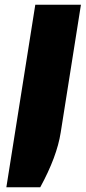

<svg xmlns="http://www.w3.org/2000/svg" viewBox="-20 -559 364 816"><path d="M130 -539H324L238 4Q222 107 151 237H7Z"/></svg>

Font: Exo Black
Style: Italic
Weight: 900
Italic angle: -9°
Designer: Natanael Gama
Foundry: Natanael Gama
Version: Version 1.500; ttfautohint (v1.6)